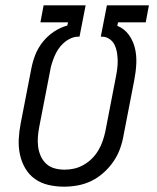

<svg xmlns="http://www.w3.org/2000/svg" viewBox="-20 -690 590 722"><path d="M221 12Q191 12 162.5 5.5Q134 -1 111.5 -17Q89 -33 75 -57Q61 -81 55 -109Q49 -137 50.5 -167Q52 -197 58 -227L98 -433Q103 -459 113 -484.5Q123 -510 141 -532.5Q159 -555 183 -571Q207 -587 233 -594L236 -606H132L144 -670H302L279 -552H273Q259 -552 244.5 -545Q230 -538 218.5 -527.5Q207 -517 198.5 -504Q190 -491 184.5 -477.5Q179 -464 174.5 -449.5Q170 -435 168 -421L128 -215Q124 -195 122.5 -175.5Q121 -156 123.5 -137.5Q126 -119 133.5 -102.5Q141 -86 154 -74Q167 -62 185 -57Q203 -52 223 -52Q241 -52 259 -56Q277 -60 294.5 -70Q312 -80 326 -94Q340 -108 350 -125Q360 -142 366 -159.5Q372 -177 376 -195L416 -402Q419 -417 421 -433Q423 -449 422.5 -464.5Q422 -480 419.5 -494.5Q417 -509 410.5 -522Q404 -535 391.5 -543.5Q379 -552 364 -552H359L382 -670H540L528 -606H424L421 -593Q448 -582 464.5 -559Q481 -536 487.5 -508.5Q494 -481 492.5 -450.5Q491 -420 485 -389L445 -183Q441 -158 432 -132.5Q423 -107 407.5 -84Q392 -61 370.5 -41.5Q349 -22 324.5 -10Q300 2 273.5 7Q247 12 221 12Z"/></svg>

Font: Lode Term
Style: Italic
Weight: 400
Italic angle: -11°
Monospace: yes
Designer: Belleve Invis
Foundry: Belleve Invis
Version: Version 29.2.0